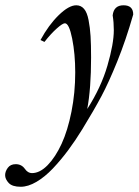

<svg xmlns="http://www.w3.org/2000/svg" viewBox="-126 -445 530 734"><path d="M-46.9 269Q-79.1 269 -92.8 254.4Q-106.4 239.7 -106.4 224.6Q-106.4 210.4 -96.2 196.5Q-85.9 182.6 -65.9 182.6Q-43.5 182.6 -30.8 200.7Q-19.5 216.8 -3.9 216.8Q26.4 216.8 56.2 186.3Q85.9 155.8 109.4 105Q132.8 54.2 147.2 -18.1Q161.6 -90.3 161.6 -168Q161.6 -238.8 149.9 -297.4Q138.2 -356 122.1 -356Q113.3 -356 91.1 -336.2Q68.8 -316.4 43.9 -284.7L28.8 -292Q59.6 -349.1 98.4 -387Q137.2 -424.8 165.5 -424.8Q183.6 -424.8 195.3 -411.1Q207 -397.5 212.6 -368.2Q218.3 -338.9 220.2 -306.9Q222.2 -274.9 222.2 -225.6Q222.2 -106.4 207.5 -28.3Q260.3 -110.4 284.7 -194.1Q309.1 -277.8 309.1 -329.6Q309.1 -359.9 304.7 -386.2Q309.1 -424.8 346.2 -424.8Q383.3 -424.8 383.3 -389.6Q355 -291 322.3 -210.2Q289.6 -129.4 261.7 -77.1Q233.9 -24.9 188.5 49.3Q162.1 92.3 134.5 129.4Q106.9 166.5 76.2 199Q45.4 231.4 13.4 250.2Q-18.6 269 -46.9 269Z"/></svg>

Font: Elstob 18pt
Style: Italic
Weight: 400
Italic angle: -20°
Designer: Peter S. Baker
Version: Version 1.015